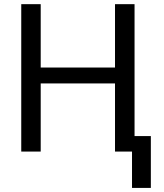

<svg xmlns="http://www.w3.org/2000/svg" viewBox="-20 -731 790 926"><path d="M628.9 0H534.7V-328.6H176.3V0H82.5V-710.9H176.3V-405.3H534.7V-710.9H628.9ZM707.5 175.3H616.7V-74.7H707.5Z"/></svg>

Font: MAUL
Style: Regular
Weight: 400
Designer: MAUL
Version: Version 1.0; 2020; ttfautohint (v1.8.3)